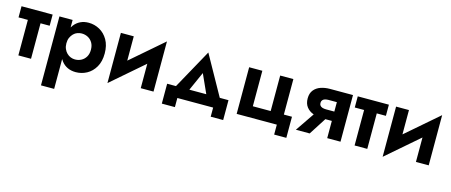

<svg xmlns="http://www.w3.org/2000/svg" viewBox="-45 -1052 4301 1829"><g transform="rotate(15 2105.0 -137.5)"><path d="M312 -460V-350H222V0H97V-350H5V-460Z M379 220V-460H509V-386Q516 -398 524 -408Q549 -440 584.5 -457Q620 -474 665 -474Q723 -474 773.5 -446Q824 -418 855.5 -363.5Q887 -309 887 -230Q887 -151 855.5 -96.5Q824 -42 773.5 -14.5Q723 13 665 13Q620 13 584.5 -3.5Q549 -20 524 -52Q516 -62 509 -74V220ZM751 -230Q751 -271 734 -299.5Q717 -328 689 -343Q661 -358 627 -358Q606 -358 585 -350.5Q564 -343 547 -326Q530 -309 519.5 -285.5Q509 -262 509 -230Q509 -199 519.5 -175Q530 -151 547 -134.5Q564 -118 585 -110Q606 -102 627 -102Q661 -102 689 -117Q717 -132 734 -160.5Q751 -189 751 -230Z M985 35V-460H1112V-220L1430 -495V0H1304V-241Z M1665 0V90H1536V-106H1623L1838 -495L2055 -106H2141V90H2018V0ZM1755 -106H1922L1838 -292Z M2766 -110V98H2646V0H2250V-460H2380V-110H2556V-460H2686V-110Z M2834 0 2960 -185Q2959 -185 2958 -186Q2916 -201 2890.5 -234Q2865 -267 2865 -318Q2865 -369 2890.5 -400.5Q2916 -432 2957.5 -446Q2999 -460 3046 -460H3274V0H3143V-170H3079L2970 0ZM3143 -262V-355H3062Q3040 -355 3025 -350Q3010 -345 3002 -334.5Q2994 -324 2994 -308Q2994 -292 3002 -282Q3010 -272 3025 -267Q3040 -262 3062 -262Z M3628 -460V-350H3538V0H3413V-350H3321V-460Z M3699 35V-460H3826V-220L4144 -495V0H4018V-241Z"/></g></svg>

Font: Venryn Sans SemiBold
Style: Regular
Weight: 600
Designer: Owen Earl, indestructible type* (font) & Cristiano Sobral (main changes)
Version: Version 3.60;October 28, 2020;FontCreator 13.0.0.2681 64-bit